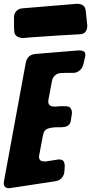

<svg xmlns="http://www.w3.org/2000/svg" viewBox="-65 -999 481 1014"><path d="M59 -798Q40 -798 25.5 -806.5Q11 -815 10 -837V-839Q9 -846 9 -853Q9 -860 9 -867V-908Q9 -927 21 -940Q33 -953 53 -955L341 -979Q361 -979 373.5 -970.5Q386 -962 388 -940L396 -864Q396 -844 387.5 -832Q379 -820 357 -818L249 -812Q198 -809 160 -806Q122 -803 88 -801ZM-9 -6H-11L-16 -5Q-45 -5 -45 -31Q-45 -39 -44 -42L71 -667Q79 -710 122 -714L352 -733Q366 -733 376 -728.5Q386 -724 386 -708Q386 -705 384 -695L383 -692Q381 -684 379 -675.5Q377 -667 375 -658Q370 -639 356 -627Q342 -615 323 -614H280L257 -613Q240 -613 227 -602Q214 -591 210 -574L191 -473Q190 -471 190 -463Q190 -448 199 -442Q208 -436 222 -436L241 -437Q244 -438 252 -438H280Q300 -438 307.5 -428Q315 -418 315 -400L309 -362Q305 -331 270 -328Q267 -327 260 -327H237Q213 -327 190 -320.5Q167 -314 162 -285L142 -179V-177L141 -173Q141 -156 150 -151Q159 -146 174 -146L238 -156H240L245 -157Q265 -157 271 -147Q277 -137 277 -120L275 -92Q273 -72 260.5 -58.5Q248 -45 228 -42Z"/></svg>

Font: Bangerz 2
Style: Regular
Weight: 400
Designer: vernon adams
Foundry: Vernon Adams
Version: Version 2.10;December 28, 2023;FontCreator 13.0.0.2683 64-bi